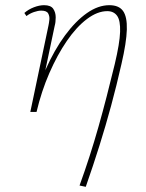

<svg xmlns="http://www.w3.org/2000/svg" viewBox="-20 -432 564 741"><path d="M287 284Q308 226 326 170Q344 114 360 57.5Q376 1 391.5 -59Q407 -119 423 -185Q442 -265 443.5 -309Q445 -353 432 -371Q419 -389 394 -389Q356 -389 315.5 -358.5Q275 -328 238 -274Q201 -220 170.5 -150Q140 -80 121 0H101Q123 -89 156.5 -164.5Q190 -240 231 -295.5Q272 -351 315.5 -381.5Q359 -412 402 -412Q439 -412 455 -389.5Q471 -367 469.5 -317.5Q468 -268 449 -186Q430 -102 409 -24.5Q388 53 364 129.5Q340 206 311 289ZM97 0 167 -333Q169 -342 170.5 -355.5Q172 -369 166 -380Q160 -391 139 -391Q127 -391 111 -385.5Q95 -380 82 -370L74 -382Q90 -396 111 -404Q132 -412 150 -412Q176 -412 185.5 -398Q195 -384 195 -365Q195 -346 191 -332L121 0Z"/></svg>

Font: Ysabeau Office Thin
Style: Italic
Weight: 250
Italic angle: -12°
Designer: Christian Thalmann (Catharsis Fonts)
Version: Version 2.001;gftools[0.9.30]; featfreeze: tnum,lnum,ss02